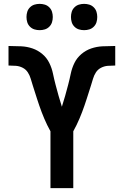

<svg xmlns="http://www.w3.org/2000/svg" viewBox="-20 -973 640 993"><path d="M241 0V-294Q232 -310 224 -326.5Q216 -343 209 -359.5Q202 -376 195.5 -393Q189 -410 183 -427.5Q177 -445 171.5 -462Q166 -479 160.5 -496.5Q155 -514 149.5 -531Q144 -548 139 -565.5Q134 -583 124 -598.5Q114 -614 97.5 -622.5Q81 -631 63 -632.5Q45 -634 26 -634H24V-735H32Q61 -735 90.5 -733.5Q120 -732 148 -722.5Q176 -713 199 -693.5Q222 -674 235 -647.5Q248 -621 254 -592Q260 -563 267.5 -534.5Q275 -506 283 -477.5Q291 -449 300 -421Q309 -449 317 -477.5Q325 -506 332.5 -534.5Q340 -563 346 -592Q352 -621 365 -647.5Q378 -674 401 -693.5Q424 -713 452 -722.5Q480 -732 509.5 -733.5Q539 -735 568 -735H576V-634H574Q555 -634 537 -632.5Q519 -631 502.5 -622.5Q486 -614 476 -598.5Q466 -583 461 -565.5Q456 -548 450.5 -531Q445 -514 439.5 -496.5Q434 -479 428.5 -462Q423 -445 417 -427.5Q411 -410 404.5 -393Q398 -376 391 -359.5Q384 -343 376 -326.5Q368 -310 359 -294V0ZM415 -817Q401 -817 388 -821Q375 -825 365 -835Q355 -845 351 -858Q347 -871 347 -885Q347 -899 351 -912Q355 -925 365 -935Q375 -945 388 -949Q401 -953 415 -953Q429 -953 442 -949Q455 -945 465 -935Q475 -925 479 -912Q483 -899 483 -885Q483 -871 479 -858Q475 -845 465 -835Q455 -825 442 -821Q429 -817 415 -817ZM185 -817Q171 -817 158 -821Q145 -825 135 -835Q125 -845 121 -858Q117 -871 117 -885Q117 -899 121 -912Q125 -925 135 -935Q145 -945 158 -949Q171 -953 185 -953Q199 -953 212 -949Q225 -945 235 -935Q245 -925 249 -912Q253 -899 253 -885Q253 -871 249 -858Q245 -845 235 -835Q225 -825 212 -821Q199 -817 185 -817Z"/></svg>

Font: Iosevka Fixed Extended
Style: Bold
Weight: 700
Width: 7
Monospace: yes
Designer: Belleve Invis
Foundry: Belleve Invis
Version: Version 24.1.1; ttfautohint (v1.8.4)